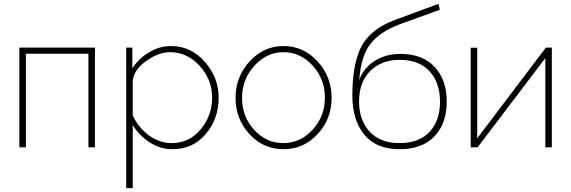

<svg xmlns="http://www.w3.org/2000/svg" viewBox="-20 -768 2978 1001"><path d="M81 0V-520H475V0H441V-488H115V0Z M672 -116V213H638V-520H670V-412Q704 -464 758.5 -496Q813 -528 871 -528Q976 -528 1048 -445.5Q1120 -363 1120 -259Q1120 -148 1052.5 -69Q985 10 880 10Q816 10 761.5 -25Q707 -60 672 -116ZM1086 -259Q1086 -353 1021 -424.5Q956 -496 866 -496Q806 -496 741.5 -449.5Q677 -403 672 -346V-167Q700 -104 755.5 -63Q811 -22 875 -22Q967 -22 1026.5 -94Q1086 -166 1086 -259Z M1458 -528Q1562 -528 1635.5 -448Q1709 -368 1709 -258Q1709 -148 1636 -69Q1563 10 1458 10Q1353 10 1280.5 -69Q1208 -148 1208 -258Q1208 -368 1281.5 -448Q1355 -528 1458 -528ZM1305 -91Q1368 -22 1457 -22Q1546 -22 1610 -92Q1674 -162 1674 -259Q1674 -356 1610 -426Q1546 -496 1458 -496Q1370 -496 1306 -425Q1242 -354 1242 -257Q1242 -160 1305 -91Z M2063 10Q1943 10 1880 -65Q1817 -140 1817 -271Q1817 -349 1827.5 -408.5Q1838 -468 1856 -509Q1874 -550 1904.5 -581Q1935 -612 1969 -631.5Q2003 -651 2050 -668L2266 -748L2273 -717L2068 -643Q1961 -603 1911.5 -539.5Q1862 -476 1853 -352Q1878 -416 1935 -451.5Q1992 -487 2067 -487Q2183 -487 2246 -419Q2309 -351 2309 -239Q2309 -123 2244.5 -56.5Q2180 10 2063 10ZM2274 -238Q2274 -337 2219.5 -396.5Q2165 -456 2063 -456Q1970 -456 1911 -398.5Q1852 -341 1852 -238Q1852 -142 1907 -82Q1962 -22 2063 -22Q2164 -22 2219 -80Q2274 -138 2274 -238Z M2434 0V-519H2468V-47L2826 -520H2857V0H2823V-465L2470 0Z"/></svg>

Font: Raleway-v4020 ExtraLight
Style: Regular
Weight: 275
Designer: Matt McInerney, Pablo Impallari, Rodrigo Fuenzalida
Foundry: Matt McInerney, Pablo Impallari, Rodrigo Fuenzalida
Version: Version 4.020;PS 004.020;hotconv 1.0.88;makeotf.lib2.5.64775